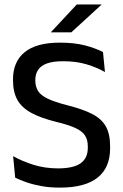

<svg xmlns="http://www.w3.org/2000/svg" viewBox="-20 -846 564 878"><path d="M253.5 12Q208 12 169.5 5Q131 -2 100.8 -12.5Q70.5 -23 49.5 -33.5L40 -132Q78.5 -110 131.2 -93Q184 -76 245.5 -76Q315.5 -76 348.5 -99.2Q381.5 -122.5 381.5 -169.5V-177Q381.5 -207.5 368.2 -227.2Q355 -247 323.5 -261.2Q292 -275.5 238 -288.5Q167 -306 123.2 -329.8Q79.5 -353.5 59.5 -389.2Q39.5 -425 39.5 -478.5V-483.5Q39.5 -564 93 -607.5Q146.5 -651 253.5 -651Q322 -651 370.8 -637.8Q419.5 -624.5 451 -608L460 -516.5Q423.5 -537.5 376 -551.8Q328.5 -566 269 -566Q222.5 -566 194.5 -555.8Q166.5 -545.5 154 -526.2Q141.5 -507 141.5 -480V-478Q141.5 -450 154 -430Q166.5 -410 198.2 -394.8Q230 -379.5 288.5 -364.5Q358 -347 400.8 -325.2Q443.5 -303.5 463.5 -268.8Q483.5 -234 483.5 -177.5V-167.5Q483.5 -79 426 -33.5Q368.5 12 253.5 12ZM331 -825.5H443.5V-824L306 -698H213V-699Z"/></svg>

Font: Anek Latin Medium
Style: Regular
Weight: 500
Designer: Yesha Goshar
Foundry: Ek Type
Version: Version 1.003